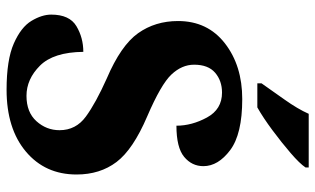

<svg xmlns="http://www.w3.org/2000/svg" viewBox="-212 -760 981 598"><g transform="rotate(90 279.0 -460.5)"><path d="M259 10Q380 10 451.5 -50Q523 -110 523 -208Q523 -281 484 -332.5Q445 -384 342 -428Q242 -471 211.5 -503.5Q181 -536 181 -574Q181 -618 206 -639.5Q231 -661 268 -661Q320 -661 345.5 -614Q371 -567 371 -519Q439 -519 468 -543Q497 -567 497 -603Q497 -649 447 -686.5Q397 -724 288 -724Q184 -724 114.5 -670Q45 -616 45 -524Q45 -453 83 -399.5Q121 -346 224 -302Q300 -268 342.5 -237Q385 -206 385 -155Q385 -114 357 -83Q329 -52 278 -52Q226 -52 184 -94Q142 -136 141 -229Q97 -229 61 -207.5Q25 -186 25 -129Q25 -100 44.5 -67.5Q64 -35 115 -12.5Q166 10 259 10ZM239 -771H314Q346 -789 385 -818Q424 -847 456.5 -875Q489 -903 501 -921V-931H334Q319 -897 289.5 -855.5Q260 -814 239 -784Z"/></g></svg>

Font: Noto Serif SemiCondensed Extra
Style: Regular
Weight: 800
Width: 4
Designer: Monotype Design Team
Foundry: Monotype Imaging Inc.
Version: Version 1.002